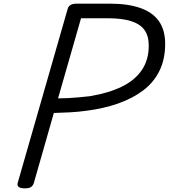

<svg xmlns="http://www.w3.org/2000/svg" viewBox="-20 -1018 925 1052"><path d="M116 14Q69 14 77 -16L351 -970Q355 -984 367 -991Q379 -998 401 -998H581Q682 -998 749.5 -974Q817 -950 851 -901.5Q885 -853 885 -778Q885 -694 854 -630.5Q823 -567 765 -523Q707 -479 627.5 -451Q548 -423 452 -411Q409 -405 363 -402.5Q317 -400 275 -399L165 -14Q160 0 149.5 7Q139 14 116 14ZM298 -479Q324 -479 354 -480.5Q384 -482 414.5 -485Q445 -488 473 -491Q575 -508 647 -543Q719 -578 757 -634Q795 -690 795 -768Q795 -822 771 -854.5Q747 -887 697.5 -902.5Q648 -918 569 -918H424Z"/></svg>

Font: Playwrite AU QLD
Style: Regular
Weight: 400
Designer: Veronika Burian, José Scaglione
Foundry: TypeTogether
Version: Version 1.002